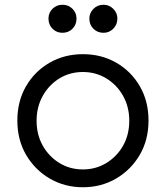

<svg xmlns="http://www.w3.org/2000/svg" viewBox="-20 -776 698 808"><path d="M329 12Q252 12 189.5 -24.5Q127 -61 90 -124Q53 -187 53 -269Q53 -350 89.5 -413Q126 -476 188.5 -512Q251 -548 329 -548Q407 -548 469.5 -512Q532 -476 568.5 -413Q605 -350 605 -269Q605 -187 568 -124Q531 -61 468.5 -24.5Q406 12 329 12ZM329 -63Q383 -63 427.5 -90Q472 -117 498 -163Q524 -209 524 -268Q524 -326 498 -372.5Q472 -419 427.5 -446Q383 -473 329 -473Q274 -473 230 -446Q186 -419 160 -372.5Q134 -326 134 -268Q134 -209 160 -163Q186 -117 230 -90Q274 -63 329 -63ZM243 -638Q218 -638 201 -655Q184 -672 184 -698Q184 -722 201 -739Q218 -756 243 -756Q268 -756 285 -739Q302 -722 302 -698Q302 -672 285 -655Q268 -638 243 -638ZM416 -638Q390 -638 373 -655Q356 -672 356 -698Q356 -721 373 -738.5Q390 -756 416 -756Q439 -756 456.5 -739Q474 -722 474 -698Q474 -673 457 -655.5Q440 -638 416 -638Z"/></svg>

Font: Plus Jakarta Text Light
Style: Regular
Weight: 300
Designer: Gumpita Rahayu
Foundry: Tokotype Studio
Version: Version 1.000